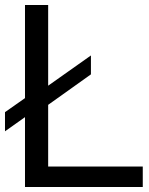

<svg xmlns="http://www.w3.org/2000/svg" viewBox="-20 -749 596 769"><path d="M172.9 -405.8 344.2 -526.9V-451.2L172.9 -329.1V-82H551.8V0H80.1V-279.8L0 -223.1V-299.8L80.1 -356V-729H172.9Z"/></svg>

Font: SolaimanLipi
Style: Normal
Weight: 400
Designer: Solaiman Karim
Foundry: Al Mamun Sumon
Version: Version 2.000